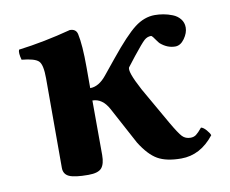

<svg xmlns="http://www.w3.org/2000/svg" viewBox="-58 -516 714 597"><g transform="rotate(-10 299.0 -217.0)"><path d="M228.5 -43.5Q228.5 -15.6 217.8 -2.9Q207 9.8 175.8 9.8Q132.8 9.8 115.5 2Q98.1 -5.9 98.1 -25.9V-309.1Q98.1 -351.1 86.7 -363Q75.2 -375 33.2 -378.9Q26.9 -401.4 30.8 -411.1Q111.8 -421.4 196.8 -443.8Q216.3 -443.8 220.2 -426.8Q228 -391.6 228 -321.3V-254.9Q255.4 -254.9 279.8 -285.2L317.9 -332Q370.6 -397 401.1 -420.4Q431.6 -443.8 464.8 -443.8Q478 -443.8 491.9 -441.4Q505.9 -439 520.3 -433.3Q534.7 -427.7 543.9 -416.3Q553.2 -404.8 553.2 -389.2Q553.2 -372.1 540.5 -354.2Q527.8 -336.4 511.2 -336.4Q486.3 -336.4 464.8 -355Q461.4 -358.4 456.5 -365.5Q451.7 -372.6 448 -377.2Q444.3 -381.8 441.9 -381.8Q430.2 -381.8 420.7 -373.3Q411.1 -364.7 382.8 -329.1L358.9 -298.3Q350.1 -287.6 384.8 -223.1L451.2 -106.9Q472.7 -69.8 482.7 -59.3Q492.7 -48.8 508.8 -48.8Q519 -48.8 526.4 -54.2Q533.7 -59.6 545.9 -74.2Q553.2 -72.8 562 -62.7Q570.8 -52.7 573.2 -45.4Q529.8 9.8 469.2 9.8Q422.4 9.8 395 -5.9Q367.7 -21.5 341.8 -63L278.8 -180.2Q259.3 -215.8 228 -215.8Z"/></g></svg>

Font: Linux Libertine G
Style: Bold
Weight: 700
Designer: Philipp H. Poll
Foundry: Philipp H. Poll
Version: Version 5.0.3